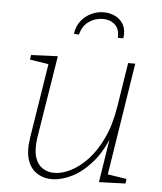

<svg xmlns="http://www.w3.org/2000/svg" viewBox="-53 -779 702 832"><g transform="rotate(5 298.0 -363.0)"><path d="M206 7Q169 8 139.5 -10.5Q110 -29 97.5 -66.5Q85 -104 94 -163L147 -498L153 -487L64 -501L67 -521L183 -526L125 -165Q118 -114 127.5 -82.5Q137 -51 159.5 -36Q182 -21 211 -21Q244 -21 281.5 -39.5Q319 -58 355 -96Q391 -134 418.5 -192.5Q446 -251 459 -332L489 -523H520L442 -27L436 -36L526 -22L523 -2L408 2L442 -215L452 -223Q423 -140 380.5 -90Q338 -40 292.5 -17Q247 6 206 7ZM365 -733Q393 -733 416.5 -721Q440 -709 452 -686Q464 -663 459 -628H435Q437 -667 416 -685.5Q395 -704 364 -704Q330 -704 302.5 -684.5Q275 -665 266 -627L244 -629Q249 -664 268 -687Q287 -710 312.5 -721.5Q338 -733 365 -733Z"/></g></svg>

Font: Bitter Thin ExtraLight
Style: Italic
Weight: 250
Italic angle: -9°
Version: Version 2.002